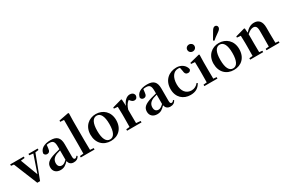

<svg xmlns="http://www.w3.org/2000/svg" viewBox="109 -2177 5178 3515"><g transform="rotate(-30 2697.5 -419.5)"><path d="M377 -506 458 -497 333 -130 195 -497 278 -506V-536H-9V-506L49 -499L253 3H312L501 -496L572 -506V-536H377Z M1021 15C1077 15 1113 -5 1137 -53L1120 -67C1102 -41 1090 -34 1075 -34C1053 -34 1041 -48 1041 -95V-356C1041 -494 983 -552 850 -552C709 -552 627 -496 614 -406C622 -376 644 -360 675 -360C709 -360 737 -382 741 -439L750 -512C770 -516 787 -518 805 -518C882 -518 910 -488 910 -381V-327L800 -298C648 -255 598 -204 598 -118C598 -34 658 16 742 16C818 16 859 -16 913 -74C926 -18 960 15 1021 15ZM910 -104C861 -57 832 -45 805 -45C756 -45 724 -75 724 -136C724 -203 761 -248 832 -277C852 -284 880 -293 910 -301Z M1249 0H1465V-30L1390 -36C1388 -100 1387 -172 1387 -235V-651L1391 -810L1376 -819L1174 -780V-753L1252 -748V-235L1250 -37L1174 -30V0Z M1806 16C1964 16 2078 -90 2078 -270C2078 -449 1954 -552 1806 -552C1659 -552 1535 -448 1535 -270C1535 -92 1647 16 1806 16ZM1806 -17C1725 -17 1678 -100 1678 -268C1678 -437 1725 -518 1806 -518C1887 -518 1934 -437 1934 -268C1934 -100 1887 -17 1806 -17Z M2224 0H2458V-30L2365 -39L2363 -235V-323C2386 -398 2416 -443 2460 -473L2468 -464C2493 -432 2515 -412 2548 -412C2593 -412 2613 -442 2615 -485C2605 -534 2568 -552 2524 -552C2462 -552 2395 -498 2363 -403L2355 -542L2342 -550L2146 -495V-471L2224 -464C2227 -415 2228 -377 2228 -310V-235C2228 -180 2227 -95 2226 -37L2153 -30V0Z M3063 15C3119 15 3155 -5 3179 -53L3162 -67C3144 -41 3132 -34 3117 -34C3095 -34 3083 -48 3083 -95V-356C3083 -494 3025 -552 2892 -552C2751 -552 2669 -496 2656 -406C2664 -376 2686 -360 2717 -360C2751 -360 2779 -382 2783 -439L2792 -512C2812 -516 2829 -518 2847 -518C2924 -518 2952 -488 2952 -381V-327L2842 -298C2690 -255 2640 -204 2640 -118C2640 -34 2700 16 2784 16C2860 16 2901 -16 2955 -74C2968 -18 3002 15 3063 15ZM2952 -104C2903 -57 2874 -45 2847 -45C2798 -45 2766 -75 2766 -136C2766 -203 2803 -248 2874 -277C2894 -284 2922 -293 2952 -301Z M3490 16C3597 16 3662 -24 3710 -108L3692 -121C3654 -74 3606 -48 3547 -48C3436 -48 3364 -132 3364 -278C3364 -429 3433 -518 3527 -518C3541 -518 3554 -517 3567 -513L3582 -437C3586 -376 3614 -356 3651 -356C3681 -356 3701 -370 3710 -402C3694 -488 3614 -552 3511 -552C3355 -552 3222 -450 3222 -260C3222 -83 3340 16 3490 16Z M3922 -655C3964 -655 3998 -685 3998 -729C3998 -770 3964 -801 3922 -801C3880 -801 3846 -770 3846 -729C3846 -685 3880 -655 3922 -655ZM3857 0H4063V-30L3996 -36C3995 -94 3994 -180 3994 -235V-388L3998 -542L3985 -550L3778 -497V-473L3857 -466C3859 -418 3860 -375 3860 -308V-235L3858 -37L3786 -30V0Z M4407 16C4565 16 4679 -90 4679 -270C4679 -449 4555 -552 4407 -552C4260 -552 4136 -448 4136 -270C4136 -92 4248 16 4407 16ZM4407 -17C4326 -17 4279 -100 4279 -268C4279 -437 4326 -518 4407 -518C4488 -518 4535 -437 4535 -268C4535 -100 4488 -17 4407 -17ZM4341 -644 4361 -628C4396 -657 4431 -685 4491 -726C4533 -754 4551 -779 4551 -806C4551 -836 4527 -855 4503 -855C4475 -855 4454 -837 4430 -795C4391 -727 4366 -686 4341 -644Z M5169 0H5375V-30L5309 -36C5307 -93 5306 -177 5306 -235V-361C5306 -493 5246 -552 5153 -552C5088 -552 5029 -526 4962 -450L4956 -542L4943 -550L4747 -495V-471L4825 -464C4828 -415 4829 -376 4829 -310V-235C4829 -180 4828 -94 4827 -37L4755 -30V0H5030V-30L4966 -36L4964 -235V-417C5014 -464 5061 -484 5095 -484C5146 -484 5172 -454 5172 -370V-235L5170 -37L5100 -30V0Z"/></g></svg>

Font: Noto Serif KR
Style: Bold
Weight: 700
Designer: Ryoko NISHIZUKA 西塚涼子 (kana & ideographs); Frank Grießhammer (Latin, Greek & Cyrillic); Wenlong ZHANG 张文龙 (bopomofo); San
Foundry: Adobe
Version: Version 2.001;hotconv 1.1.0;makeotfexe 2.6.0